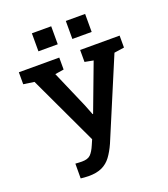

<svg xmlns="http://www.w3.org/2000/svg" viewBox="-161 -1016 999 1140"><g transform="rotate(-20 338.5 -446.0)"><path d="M202.1 10.3Q189.9 10.3 174.1 9Q158.2 7.8 151.9 6.8L152.3 -86.4Q157.7 -85.9 172.1 -85.2Q186.5 -84.5 193.8 -84.5Q231 -84.5 248.3 -101.8Q265.6 -119.1 281.2 -155.8L295.4 -188.5L90.3 -625.5L22.5 -635.3V-710.9H277.8V-635.3L222.2 -626.5L324.2 -391.1L349.1 -327.6H352.1L463.9 -625L409.7 -635.3V-710.9H659.2V-635.3L595.7 -626L385.7 -127Q365.7 -82.5 342.8 -51.8Q319.8 -21 286.4 -5.4Q252.9 10.3 202.1 10.3ZM388.7 -788.1V-901.9H510.7V-788.1ZM174.3 -788.1V-901.9H296.4V-788.1Z"/></g></svg>

Font: Roboto Slab LO Medium
Style: Regular
Weight: 500
Designer: Google
Version: Version 2.000